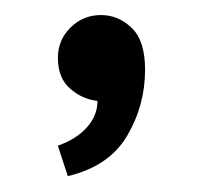

<svg xmlns="http://www.w3.org/2000/svg" viewBox="-20 -122 262 250"><path d="M68.3 107.3Q122 94.6 145.4 55Q168.9 15.4 168.9 -31.3Q168.9 -69 151.5 -85.7Q134.1 -102.4 111.4 -102.4Q88.3 -102.4 71.9 -86.2Q55.4 -70 55.4 -46.7Q55.4 -20.3 71.4 -6.5Q87.3 7.3 106.9 9.4Q106.9 28.6 93 44Q79.1 59.4 55.3 67.7Z"/></svg>

Font: Secuela Black
Style: Regular
Weight: 900
Designer: Fernando Haro
Foundry: deFharo
Version: Version 1.704